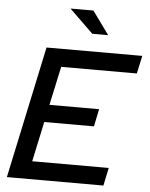

<svg xmlns="http://www.w3.org/2000/svg" viewBox="-60 -965 793 1014"><g transform="rotate(5 336.0 -458.0)"><path d="M15 0 164 -700H671.7L651 -605H250L205.7 -399.7H469L449.7 -307H186.3L141 -95H546.7L526.7 0ZM398.3 -793.3 272.3 -916H393.7L482.7 -793.3Z"/></g></svg>

Font: Red Hat Display VF
Style: Italic
Weight: 300
Italic angle: -12°
Designer: Pentagram, MCKL
Foundry: Pentagram, MCKL
Version: Version 1.010